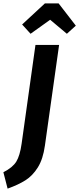

<svg xmlns="http://www.w3.org/2000/svg" viewBox="-74 -958 469 1137"><path d="M192 -96Q181 -16 150 33.5Q119 83 76 110Q33 137 -29 159L-54 62Q1 34 22.5 -1Q44 -36 54 -107L136 -692H276ZM107 -758 57 -813 192 -938H273L375 -806L322 -758L223 -841Z"/></svg>

Font: Fira Sans Extra Condensed SemiBold
Style: Italic
Weight: 600
Width: 3
Italic angle: -8°
Designer: Carrois Corporate & Edenspiekermann AG
Foundry: Carrois Corporate GbR & Edenspiekermann AG
Version: Version 4.203